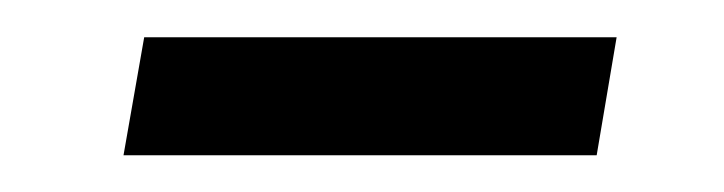

<svg xmlns="http://www.w3.org/2000/svg" viewBox="-20 -339 392 104"><path d="M303.2 -254.9H46.9L58.1 -318.8H314Z"/></svg>

Font: Creato Display
Style: Italic
Weight: 400
Italic angle: -10°
Version: Version 1.000